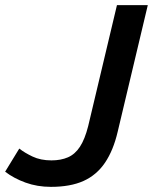

<svg xmlns="http://www.w3.org/2000/svg" viewBox="-57 -713 595 747"><path d="M141 14Q88 14 42.5 -2.5Q-3 -19 -37 -45L18 -135Q38 -119 69.5 -104Q101 -89 143 -89Q180 -89 207.5 -101Q235 -113 254 -142Q273 -171 286 -222L398 -693H518L401 -201Q384 -128 351.5 -80Q319 -32 268 -9Q217 14 141 14Z"/></svg>

Font: Ubuntu Sans SemiBold
Style: Italic
Weight: 600
Italic angle: -13.5°
Designer: Dalton Maag Ltd
Foundry: Dalton Maag Ltd
Version: Version 1.006